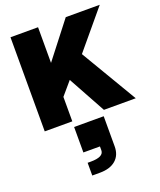

<svg xmlns="http://www.w3.org/2000/svg" viewBox="-181 -761 1039 1247"><g transform="rotate(-20 339.0 -137.0)"><path d="M45 -650.5H235.5V-404L427 -650.5H662L443.5 -389L674 0H454L312 -258.5L235.5 -169V0H45ZM234 38.5H438.5V247Q438.5 307.5 399.5 341.2Q360.5 375 290 375H237V287H258.5Q348.5 287 348.5 241V214.5H234Z"/></g></svg>

Font: Overused Grotesk Black
Style: Regular
Weight: 900
Version: Version 0.004